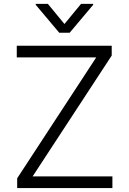

<svg xmlns="http://www.w3.org/2000/svg" viewBox="-20 -961 658 981"><path d="M67.8 0V-50.1L471.6 -667.6H65.7V-727.3H550.8V-677.2L146.7 -59.7H554.3V0ZM224.4 -941.4 309.3 -838.4 394.2 -941.4H456V-936.4L335.9 -793.7H282.7L162.6 -936.4V-941.4Z"/></svg>

Font: Inter Light BETA
Style: Regular
Weight: 300
Designer: Rasmus Andersson
Foundry: rsms
Version: Version 3.011;git-f93a4a705